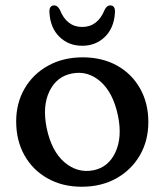

<svg xmlns="http://www.w3.org/2000/svg" viewBox="-20 -698 626 730"><path d="M294.5 -480Q368.5 -480 424.8 -448.8Q481 -417.5 512.5 -361.8Q544 -306 544 -234Q544 -163 511.8 -107.5Q479.5 -52 422.5 -20Q365.5 12 290.5 12Q217 12 160.8 -19.8Q104.5 -51.5 73 -107.5Q41.5 -163.5 41.5 -236.5Q41.5 -306 73.5 -361.2Q105.5 -416.5 162.8 -448.2Q220 -480 294.5 -480ZM334.5 -50.5Q392 -61.5 418.8 -119Q445.5 -176.5 428.5 -258.5Q410 -346 361.8 -388.2Q313.5 -430.5 253.5 -418.5Q195.5 -407.5 168 -351Q140.5 -294.5 157.5 -211Q176 -123 225.2 -81Q274.5 -39 334.5 -50.5ZM292.5 -595.5Q351.5 -595.5 378 -661Q386.5 -677.5 398.5 -677.5Q419 -677.5 417 -649.5Q413.5 -591.5 378.8 -557.8Q344 -524 292.5 -524Q241 -524 206.2 -557.8Q171.5 -591.5 168 -649.5Q166 -677.5 186.5 -677.5Q198.5 -677.5 207.5 -661Q233.5 -595.5 292.5 -595.5Z"/></svg>

Font: Fraunces 9pt SuperSoft
Style: Regular
Weight: 400
Version: Version 1.000;[b76b70a41]